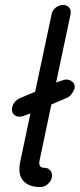

<svg xmlns="http://www.w3.org/2000/svg" viewBox="-20 -750 320 770"><path d="M158 -77Q174 -77 182.5 -65.5Q191 -54 188 -38Q184 -22 171 -11Q158 0 142 0Q112 0 94.5 -9Q77 -18 68 -32Q59 -46 58 -64.5Q57 -83 61 -101L102 -295L74 -285Q66 -282 58 -282Q43 -282 34 -292.5Q25 -303 29 -320Q34 -343 59 -356L121 -382L187 -693Q190 -709 203.5 -719.5Q217 -730 233 -730Q249 -730 257.5 -719.5Q266 -709 263 -693L205 -419L231 -428Q238 -431 247 -431Q260 -431 271 -421.5Q282 -412 279 -395Q275 -384 267.5 -373.5Q260 -363 249 -358L186 -331L139 -108Q132 -77 158 -77Z"/></svg>

Font: VDS Compensated
Style: Light Italic
Weight: 300
Italic angle: -12°
Designer: artmaker
Foundry: artmaker
Version: Version 1.000 2012 initial release